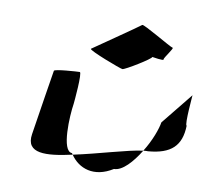

<svg xmlns="http://www.w3.org/2000/svg" viewBox="-73 -874 881 806"><g transform="rotate(10 367.0 -471.0)"><path d="M94 -260C81 -175 166 -180 277 -205C276 -207 274 -209 273 -211C227 -211 236 -366 244 -416C245 -424 257 -552 246 -552C236 -552 139 -546 138 -538C138 -538 106 -340 94 -260ZM275 -656C272 -648 412 -595 420 -595C431 -595 536 -659 535 -667C535 -667 588 -658 583 -665C582 -672 620 -720 612 -720C604 -720 475 -798 470 -792C464 -786 276 -657 275 -656ZM277 -205C312 -153 380 -127 458 -176C494 -176 534 -221 566 -273C501 -265 382 -227 277 -205ZM566 -273C573 -274 580 -274 586 -274C683 -282 725 -322 727 -408C717 -408 730 -546 729 -538L620 -403C616 -376 597 -322 566 -273Z"/></g></svg>

Font: Ampere
Style: SCExtIta
Weight: 400
Version: Version 1